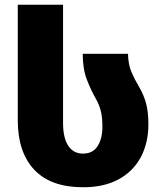

<svg xmlns="http://www.w3.org/2000/svg" viewBox="-20 -780 688 810"><path d="M331 10Q194 10 124.5 -64Q55 -138 55 -272V-760H246V-262Q246 -198 268 -165Q290 -132 330 -132Q372 -132 392 -164Q412 -196 412 -244Q412 -288 404.5 -315Q397 -342 384 -364Q364 -399 346.5 -444Q329 -489 329 -553H520Q521 -508 534.5 -476.5Q548 -445 567 -413Q587 -379 596.5 -343Q606 -307 606 -256Q606 -176 573.5 -116Q541 -56 479.5 -23Q418 10 331 10Z"/></svg>

Font: Noto Sans Georgian Black
Style: Regular
Weight: 900
Designer: Monotype Design Team, Akaki Razmadze
Foundry: Google LLC
Version: Version 2.005; ttfautohint (v1.8.4.7-5d5b)